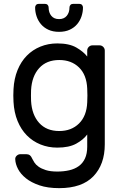

<svg xmlns="http://www.w3.org/2000/svg" viewBox="-20 -755 638 995"><path d="M49 0ZM50 -293Q53 -348 71 -392Q89 -436 119 -466.5Q149 -497 189.5 -513.5Q230 -530 277 -530Q339 -530 376 -508.5Q413 -487 432 -462V-493Q432 -504 440 -512Q448 -520 459 -520H496Q507 -520 515 -512Q523 -504 523 -493V-7Q523 97 464 158.5Q405 220 287 220Q227 220 184.5 205.5Q142 191 114.5 169Q87 147 73.5 121Q60 95 59 71Q58 60 66.5 52Q75 44 86 44H116Q127 44 134.5 49.5Q142 55 149 71Q152 77 158.5 87.5Q165 98 179.5 108.5Q194 119 217.5 126.5Q241 134 277 134Q310 134 338.5 127.5Q367 121 388 106Q409 91 420.5 66Q432 41 432 5V-58Q412 -31 375 -10.5Q338 10 277 10Q230 10 189.5 -6.5Q149 -23 119 -53.5Q89 -84 71 -128Q53 -172 50 -227Q49 -242 49 -260Q49 -278 50 -293ZM432 -296Q429 -367 389.5 -405.5Q350 -444 287 -444Q221 -444 183 -402Q145 -360 141 -288Q140 -260 141 -232Q145 -160 183 -118Q221 -76 287 -76Q350 -76 389.5 -115Q429 -154 432 -224Q433 -239 433 -260Q433 -281 432 -296ZM286 -590Q254 -590 230.5 -601Q207 -612 192 -630Q177 -648 169.5 -670.5Q162 -693 162 -716Q162 -724 167 -729.5Q172 -735 181 -735H213Q222 -735 227 -729.5Q232 -724 232 -716Q232 -690 246 -673Q260 -656 286 -656Q312 -656 326 -673Q340 -690 340 -716Q340 -724 345 -729.5Q350 -735 359 -735H391Q400 -735 405 -729.5Q410 -724 410 -716Q410 -693 402.5 -670.5Q395 -648 380 -630Q365 -612 341.5 -601Q318 -590 286 -590Z"/></svg>

Font: Rubik
Style: Regular
Weight: 400
Designer: Hubert & Fischer
Foundry: Hubert & Fischer
Version: Version 1.002; ttfautohint (v1.6)